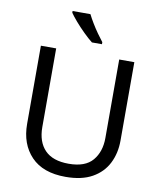

<svg xmlns="http://www.w3.org/2000/svg" viewBox="-100 -1023 932 1113"><g transform="rotate(10 365.5 -467.0)"><path d="M640 -252Q640 -178 610 -118.5Q580 -59 518.5 -24.5Q457 10 362 10Q229 10 159.5 -62.5Q90 -135 90 -254V-714H180V-251Q180 -164 226.5 -116Q273 -68 367 -68Q464 -68 507.5 -119.5Q551 -171 551 -252V-714H640ZM341 -944Q352 -922 368.5 -894.5Q385 -867 403.5 -841Q422 -815 437 -796V-784H378Q355 -802 326 -830.5Q297 -859 272.5 -887.5Q248 -916 236 -934V-944Z"/></g></svg>

Font: Noto Sans Soyombo
Style: Regular
Weight: 400
Designer: Monotype Design Team
Foundry: Monotype Imaging Inc.
Version: Version 2.001; ttfautohint (v1.8.4.7-5d5b)